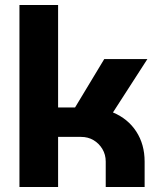

<svg xmlns="http://www.w3.org/2000/svg" viewBox="-20 -750 642 770"><path d="M58 0V-730H213V-319H281L398 -513H571L433 -299Q493 -274 526.5 -222.5Q560 -171 560 -102V0H404V-102Q404 -130 390.5 -152.5Q377 -175 355 -188Q333 -201 305 -201H213V0Z"/></svg>

Font: MuseoModerno SemiBold
Style: Bold
Weight: 700
Version: Version 1.001